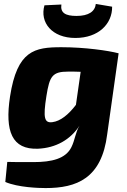

<svg xmlns="http://www.w3.org/2000/svg" viewBox="-20 -751 647 976"><path d="M363 -558C481 -558 551 -630 550 -717L467 -731C463 -693 431 -670 369 -670C312 -670 286 -686 292 -728L206 -724C181 -637 244 -558 363 -558ZM292 -511C156 -511 67 -495 31 -260C4 -83 41 10 173 5C264 1 338 -41 384 -112C363 -77 361 -39 343 -3C314 56 243 73 150 73C73 73 49 73 17 72L7 174C72 202 178 205 212 205C369 205 497 157 525 -69L583 -480C530 -494 411 -511 292 -511ZM246 -130C206 -125 198 -150 216 -263C232 -364 246 -387 327 -387C348 -387 369 -387 390 -386L366 -218C328 -168 287 -135 246 -130Z"/></svg>

Font: Exo 2 Extra Bold
Style: Italic
Weight: 800
Italic angle: -8°
Designer: Natanael Gama
Version: Version 1.001;PS 001.001;hotconv 1.0.88;makeotf.lib2.5.64775